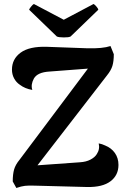

<svg xmlns="http://www.w3.org/2000/svg" viewBox="-20 -936 637 963"><path d="M43.9 -25.9Q43.9 -62.5 50.8 -86.2Q57.6 -109.9 78.1 -134.8L420.9 -591.8L228 -577.1Q168 -573.7 149.9 -542Q133.3 -511.2 142.1 -484.9Q105 -491.2 79.1 -511.2Q61.5 -522.9 50.8 -542.7Q40 -562.5 40 -586.9Q40 -640.1 83.7 -672.1Q127.4 -704.1 215.8 -701.2L418.9 -693.8Q495.1 -691.9 534.2 -705.1L550.8 -664.1Q550.8 -628.9 543.9 -606Q537.1 -583 516.1 -557.1L168 -106.9L380.9 -122.1Q412.1 -124 433.8 -135.5Q455.6 -147 464.8 -162.1Q481.9 -187 475.1 -216.8Q491.7 -213.9 507.8 -206.1Q538.6 -193.8 556.4 -168.5Q574.2 -143.1 574.2 -108.9Q574.2 -57.1 534.4 -26.9Q494.6 3.4 417 2L152.8 -4.9Q122.6 -5.9 105 -3.9Q87.4 -2 62 6.8ZM126 -887.2Q127 -891.6 135.5 -902.3Q144 -913.1 149.9 -916L299.8 -836.9L449.2 -916Q455.6 -913.1 464.4 -902.3Q473.1 -891.6 473.1 -887.2L334 -752.9Q324.7 -748 299.6 -748.3Q274.4 -748.5 265.1 -752.9Z"/></svg>

Font: Arima
Style: Bold
Weight: 700
Designer: Joana Correia and Natanael Gama
Foundry: NDISCOVER
Version: Version 1.100;Glyphs 3.1.2 (3151)